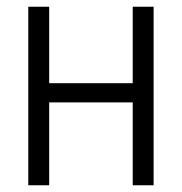

<svg xmlns="http://www.w3.org/2000/svg" viewBox="-20 -550 540 570"><path d="M64 0H126V-246H374V0H436V-530H374V-303H126V-530H64Z"/></svg>

Font: Iosevka SS09 Light
Style: Regular
Weight: 300
Monospace: yes
Designer: Belleve Invis
Foundry: Belleve Invis
Version: Version 5.2.1; ttfautohint (v1.8.3)